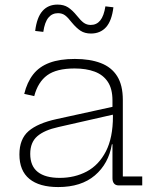

<svg xmlns="http://www.w3.org/2000/svg" viewBox="-20 -788 658 816"><path d="M484.5 0Q471.5 0 464.8 -8Q458 -16 458 -30.5V-222L462 -235L460 -294L458 -319V-361Q458 -410.5 438.2 -440.2Q418.5 -470 382.5 -483.5Q346.5 -497 297 -497Q220 -497 180.5 -468Q141 -439 125.5 -379.5L83 -389Q95 -438.5 121 -471.8Q147 -505 190.5 -521.2Q234 -537.5 298 -537.5Q362.5 -537.5 408.2 -520Q454 -502.5 478 -464.2Q502 -426 502 -363.5V-38H584.5V0ZM227.5 7Q147 7 104.8 -27.8Q62.5 -62.5 62.5 -131.5Q62.5 -197 101.5 -230.8Q140.5 -264.5 221 -282L472 -337V-303.5L228 -248Q168.5 -235 138.5 -209Q108.5 -183 108.5 -134Q108.5 -82.5 140.5 -57.2Q172.5 -32 234 -32Q297.5 -32 348.8 -59.2Q400 -86.5 430 -144.5Q460 -202.5 460 -294L471.5 -175H455.5Q441.5 -92 383.2 -42.5Q325 7 227.5 7ZM428 -761 462 -757Q455 -699.5 430.8 -672.5Q406.5 -645.5 366.5 -645.5Q340.5 -645.5 322.5 -657.2Q304.5 -669 285 -692.5Q269 -713.5 256.5 -722.8Q244 -732 226.5 -732Q201.5 -732 185.8 -713Q170 -694 164 -652.5L129.5 -656.5Q136.5 -714 160.5 -741.2Q184.5 -768.5 224.5 -768.5Q251 -768.5 269.2 -756.8Q287.5 -745 307 -721Q323.5 -700 336.2 -691Q349 -682 365.5 -682Q390.5 -682 406 -701Q421.5 -720 428 -761Z"/></svg>

Font: Hepta Slab Light
Style: Regular
Weight: 300
Designer: Michael LaGattuta
Foundry: Michael LaGattuta
Version: Version 1.102